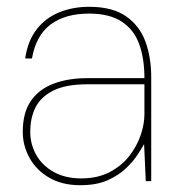

<svg xmlns="http://www.w3.org/2000/svg" viewBox="-20 -533 524 565"><path d="M216 12Q163 12 125 -10Q87 -32 67 -68Q47 -104 47 -145Q47 -201 70.5 -235.5Q94 -270 137 -286.5Q180 -303 237 -303H405Q405 -361 389.5 -403.5Q374 -446 338 -469.5Q302 -493 242 -493Q172 -493 129 -461Q86 -429 74 -361H54Q62 -414 88.5 -447.5Q115 -481 155 -497Q195 -513 242 -513Q311 -513 351 -485Q391 -457 408 -410.5Q425 -364 425 -306V0H409L404 -109Q398 -98 385 -78Q372 -58 350.5 -37.5Q329 -17 296.5 -2.5Q264 12 216 12ZM219 -8Q267 -8 302.5 -26.5Q338 -45 360.5 -74Q383 -103 394 -135.5Q405 -168 405 -197V-285H238Q173 -285 136 -266Q99 -247 84 -216Q69 -185 69 -145Q69 -109 86.5 -77.5Q104 -46 138 -27Q172 -8 219 -8Z"/></svg>

Font: DM Sans 18pt Thin
Style: Regular
Weight: 250
Designer: Colophon Foundry, Jonny Pinhorn
Foundry: Colophon Foundry
Version: Version 4.004;gftools[0.9.30]